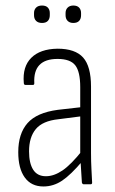

<svg xmlns="http://www.w3.org/2000/svg" viewBox="-20 -666 415 694"><path d="M282 0Q278 0 276 -6Q275 -28 273 -54Q271 -80 271 -99L270 -109V-351Q270 -407 252 -430Q234 -453 188 -453Q99 -453 104 -365Q104 -359 99 -359H72Q66 -359 66 -367Q61 -425 93 -457Q125 -489 188 -490Q252 -490 280.5 -458Q309 -426 309 -353V-114Q309 -82 310.5 -55Q312 -28 313 -6Q313 0 308 0ZM137 8Q93 8 69.5 -24.5Q46 -57 46 -116Q46 -183 79.5 -221Q113 -259 189 -269L277 -279V-246L191 -235Q134 -229 109.5 -199.5Q85 -170 85 -119Q85 -76 100 -52.5Q115 -29 146 -29Q175 -29 206 -50Q237 -71 279 -124V-85Q236 -34 204.5 -13Q173 8 137 8ZM132 -583Q118 -583 110.5 -590.5Q103 -598 103 -611V-619Q103 -631 110.5 -638.5Q118 -646 132 -646Q146 -646 153 -638.5Q160 -631 160 -619V-611Q160 -598 153 -590.5Q146 -583 132 -583ZM245 -583Q232 -583 224.5 -590.5Q217 -598 217 -611V-619Q217 -631 224.5 -638.5Q232 -646 245 -646Q259 -646 266 -638.5Q273 -631 273 -619V-611Q273 -598 266 -590.5Q259 -583 245 -583Z"/></svg>

Font: Sofia Sans Condensed ExtraLight
Style: Regular
Weight: 250
Version: Version 4.100